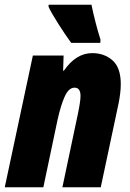

<svg xmlns="http://www.w3.org/2000/svg" viewBox="-33 -786 545 806"><path d="M105 -553H234L232 -489H235Q286 -563 354 -563Q405 -563 439.5 -532.5Q474 -502 474 -433Q474 -398 465 -353L390 0H229L294 -308Q305 -361 305 -383Q305 -418 280 -418Q256 -418 239.5 -382.5Q223 -347 209 -285L149 0H-13ZM171 -757V-766H351Q367 -689 389 -619L388 -606H266Q245 -634 214 -682.5Q183 -731 171 -757Z"/></svg>

Font: Noto Sans UI CondBlack
Style: Italic
Weight: 900
Width: 3
Italic angle: -12°
Designer: Monotype Design Team
Foundry: Monotype Imaging Inc.
Version: Version 1.001